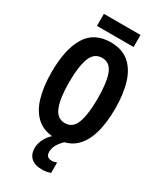

<svg xmlns="http://www.w3.org/2000/svg" viewBox="-266 -951 1063 1271"><g transform="rotate(30 265.0 -316.0)"><path d="M265 9Q179 9 125.5 -36Q72 -81 47 -163.5Q22 -246 22 -359Q22 -533 80 -629Q138 -725 265 -725Q350 -725 403.5 -680.5Q457 -636 482.5 -553.5Q508 -471 508 -358Q508 -246 483 -163.5Q458 -81 404.5 -36Q351 9 265 9ZM266 -109Q327 -109 350.5 -174.5Q374 -240 374 -358Q374 -481 350 -544Q326 -607 266 -607Q205 -607 180.5 -542.5Q156 -478 156 -358Q156 -239 181 -174Q206 -109 266 -109ZM289 233Q233 233 204.5 206.5Q176 180 176 133Q176 94 198 55.5Q220 17 265 -16L329 0Q296 33 284 57.5Q272 82 272 106Q272 150 315 150Q327 150 336.5 147.5Q346 145 353 142V222Q342 226 326 229.5Q310 233 289 233ZM129 -773V-865H409V-773Z"/></g></svg>

Font: Noto Sans Mono Condensed
Style: Bold
Weight: 700
Width: 3
Designer: Monotype Design Team
Foundry: Monotype Imaging Inc.
Version: Version 2.014